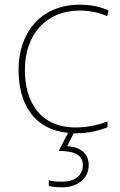

<svg xmlns="http://www.w3.org/2000/svg" viewBox="-20 -558 512 818"><path d="M302 10C357 10 405 -2 438 -16V-41C399 -25 350 -15 302 -15C150 -15 86 -125 86 -261C86 -409 175 -513 319 -513C357 -513 397 -507 437 -489L442 -514C405 -530 367 -538 319 -538C157 -538 59 -422 59 -261C59 -116 124 -6 270 8L230 85C301 85 333 104 333 146C333 191 296 216 245 216C220 216 205 215 188 210V234C203 238 220 240 245 240C310 240 358 203 358 145C358 97 324 68 266 65L294 10C297 10 299 10 302 10Z"/></svg>

Font: Noto Sans Lao UI Thin
Style: Regular
Weight: 100
Designer: Monotype Design Team
Foundry: Monotype Imaging Inc.
Version: Version 2.000